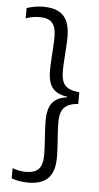

<svg xmlns="http://www.w3.org/2000/svg" viewBox="-56 -711 448 868"><g transform="rotate(5 168.0 -277.0)"><path d="M30 -664Q45.5 -669.5 64.8 -673Q84 -676.5 105.5 -676.5Q167.5 -676.5 196.5 -646.2Q225.5 -616 225.5 -550.5Q225.5 -528.5 223.5 -499.5Q221.5 -470.5 219.8 -442.5Q218 -414.5 218 -393.5Q218 -366.5 225 -347.8Q232 -329 250 -318.8Q268 -308.5 300.5 -305.5V-252.5Q268 -250 250 -239Q232 -228 225 -209.2Q218 -190.5 218 -163Q218 -142.5 219.8 -114Q221.5 -85.5 223.5 -56.5Q225.5 -27.5 225.5 -4Q225.5 61 196.2 91.2Q167 121.5 105.5 121.5Q84 121.5 64.8 118Q45.5 114.5 30 109V62.5Q42 67 57.5 70.5Q73 74 91.5 74Q132 74 149.5 54.2Q167 34.5 167 -10Q167 -30.5 165.2 -58.2Q163.5 -86 161.8 -114.8Q160 -143.5 160 -166Q160 -198 168 -221.8Q176 -245.5 195.8 -260Q215.5 -274.5 250 -278L247.5 -273V-280.5Q214 -285.5 194.8 -299.5Q175.5 -313.5 167.8 -336.5Q160 -359.5 160 -390.5Q160 -413 161.8 -441.5Q163.5 -470 165.2 -497.5Q167 -525 167 -545Q167 -589.5 149.5 -609Q132 -628.5 92 -628.5Q73.5 -628.5 57.8 -625.2Q42 -622 30 -617.5Z"/></g></svg>

Font: Anek Telugu Medium Light
Style: Regular
Weight: 300
Version: Version 1.003